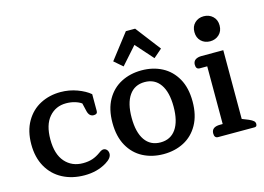

<svg xmlns="http://www.w3.org/2000/svg" viewBox="-100 -939 1568 1141"><g transform="rotate(-15 684.0 -368.0)"><path d="M32 -245Q32 -327 65.5 -385Q99 -443 155 -472Q211 -501 279 -501Q333 -501 381.5 -483Q430 -465 459 -440V-336Q459 -317 436 -317Q407 -317 399 -355L388 -402Q371 -414 346.5 -421Q322 -428 294 -428Q230 -428 189.5 -381Q149 -334 149 -244Q149 -153 191 -105.5Q233 -58 301 -58Q334 -58 359.5 -66.5Q385 -75 411 -94Q427 -106 438 -106Q450 -106 458.5 -96.5Q467 -87 467 -72Q467 -45 427 -21Q369 14 292 14Q216 14 157 -17Q98 -48 65 -106.5Q32 -165 32 -245Z M630 -596 749 -750H806L924 -596L872 -551L777 -658L682 -551ZM531 -244Q531 -328 563.5 -385.5Q596 -443 652 -472Q708 -501 778 -501Q848 -501 903.5 -472Q959 -443 991.5 -385.5Q1024 -328 1024 -244Q1024 -160 991.5 -102Q959 -44 903.5 -15Q848 14 778 14Q708 14 652 -15Q596 -44 563.5 -102Q531 -160 531 -244ZM907 -244Q907 -333 873.5 -381Q840 -429 778 -429Q716 -429 682.5 -381Q649 -333 649 -244Q649 -154 682.5 -106Q716 -58 778 -58Q840 -58 873.5 -106Q907 -154 907 -244Z M1141 -639Q1141 -674 1163 -695Q1185 -716 1218 -716Q1251 -716 1273.5 -695Q1296 -674 1296 -639Q1296 -604 1273.5 -583Q1251 -562 1218 -562Q1185 -562 1163 -583Q1141 -604 1141 -639ZM1093 -28Q1093 -68 1146 -68H1162V-423H1116Q1093 -423 1093 -451Q1093 -471 1107 -481Q1121 -491 1146 -491H1279V-68L1319 -52Q1339 -43 1347 -35.5Q1355 -28 1355 -17Q1355 0 1340 0H1116Q1093 0 1093 -28Z"/></g></svg>

Font: MaitreeSemiBold
Style: Regular
Weight: 600
Designer: CadsonDemak Team
Foundry: CadsonDemak
Version: Version 1.000